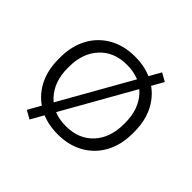

<svg xmlns="http://www.w3.org/2000/svg" viewBox="-151 -689 899 899"><g transform="rotate(45 298.0 -239.5)"><path d="M52 -237V-249Q52 -324 82.5 -380.5Q113 -437 168.5 -468.5Q224 -500 298 -500Q372 -500 427.5 -468.5Q483 -437 513.5 -380.5Q544 -324 544 -249V-237Q544 -162 513.5 -105.5Q483 -49 427.5 -17.5Q372 14 298 14Q224 14 168.5 -17.5Q113 -49 82.5 -105.5Q52 -162 52 -237ZM484 -239V-247Q484 -337 434 -391.5Q384 -446 298 -446Q213 -446 162.5 -391.5Q112 -337 112 -247V-239Q112 -149 162.5 -94.5Q213 -40 298 -40Q384 -40 434 -94.5Q484 -149 484 -239ZM156 58 115 35 439 -537 480 -514Z"/></g></svg>

Font: Space Grotesk Frontify Light
Style: Regular
Weight: 300
Designer: Florian Karsten
Version: Version 2.000